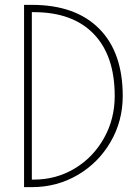

<svg xmlns="http://www.w3.org/2000/svg" viewBox="-20 -770 572 790"><path d="M79 -750H111Q290 -750 387.5 -652.5Q485 -555 485 -375Q485 -272 435 -186Q385 -100 299.5 -50Q214 0 111 0H79ZM119 -31Q211 -31 287 -76.5Q363 -122 407.5 -201Q452 -280 452 -375Q452 -541 365.5 -630.5Q279 -720 119 -720H111V-31Z"/></svg>

Font: Poiret One
Style: Regular
Weight: 400
Designer: Denis Masharov (denis.masharov@gmail.com), Cyreal (Charset Expansion)
Foundry: Denis Masharov
Version: Version 1.101